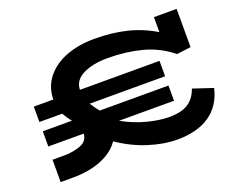

<svg xmlns="http://www.w3.org/2000/svg" viewBox="-105 -815 1233 1009"><g transform="rotate(-20 511.0 -310.5)"><path d="M1004 -176Q983 -84 913.5 -35.5Q844 13 730 13Q658 13 574 -13Q490 -39 409 -94Q376 -44 307 -15.5Q238 13 144 13H77V-112H144Q190 -112 232.5 -127Q275 -142 278 -185H80V-270H243Q240 -273 228.5 -289Q217 -305 208 -322H80V-408H189Q190 -477 230.5 -528.5Q271 -580 341 -607Q411 -634 499 -634Q600 -634 682 -613.5Q764 -593 834 -550V-634H961V-420L882 -410Q809 -469 720.5 -492Q632 -515 532 -515Q448 -515 393.5 -488Q339 -461 338 -408H783V-322H361Q367 -312 385 -287Q390 -282 398 -270H783V-185H475Q542 -148 609.5 -130.5Q677 -113 731 -113Q800 -113 838 -138Q876 -163 893 -213Z"/></g></svg>

Font: BioRhyme Expanded ExtraBold
Style: Regular
Weight: 800
Width: 7
Designer: Aoife Mooney
Foundry: Aoife Mooney Type
Version: Version 1.001